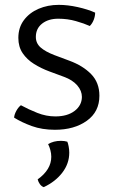

<svg xmlns="http://www.w3.org/2000/svg" viewBox="-20 -522 474 790"><path d="M38 -38Q39 -51 47.2 -66Q55.5 -81 66 -89Q97 -72 133.5 -57.5Q170 -43 208 -43Q257 -43 286.8 -65.5Q316.5 -88 317 -123Q317 -148.5 297.8 -170.8Q278.5 -193 243 -206L183.5 -228Q149.5 -240.5 120.2 -258.8Q91 -277 73.2 -303.2Q55.5 -329.5 55.5 -366Q55.5 -408.5 78.2 -439Q101 -469.5 138.8 -485.8Q176.5 -502 221.5 -502Q258.5 -502 300 -492.8Q341.5 -483.5 371.5 -470Q371.5 -456 365.8 -440.8Q360 -425.5 349.5 -415Q326.5 -425.5 292.2 -435.2Q258 -445 219.5 -445Q179 -445 153.2 -424.8Q127.5 -404.5 127.5 -370Q127.5 -344 147 -326.8Q166.5 -309.5 204.5 -295L266 -272Q321.5 -251.5 355.2 -216.8Q389 -182 389 -128Q389 -62 337.2 -25Q285.5 12 206 12Q153.5 12 111.2 -3.2Q69 -18.5 38 -38ZM257 61Q260 67.5 262.5 80.8Q265 94 265 106Q265 151 236.5 188.2Q208 225.5 160 248Q151 245 144.2 235.8Q137.5 226.5 135 216Q191 176 191 123Q191 109.5 187.2 95.5Q183.5 81.5 178 71Q200 57.5 230.5 57.5Q246 57.5 257 61Z"/></svg>

Font: Signika Negative Light Light
Style: Regular
Weight: 300
Version: Version 2.001